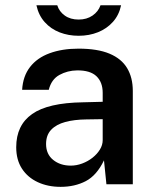

<svg xmlns="http://www.w3.org/2000/svg" viewBox="-20 -716 610 746"><path d="M215.5 10Q166 10 126.8 -8.2Q87.5 -26.5 65.2 -60.8Q43 -95 43 -144Q43 -229.5 104.8 -273Q166.5 -316.5 302 -318.5L379 -320.5V-355.5Q379 -396.5 354.8 -419.8Q330.5 -443 279.5 -442.5Q242 -442 210.8 -424.8Q179.5 -407.5 169.5 -367H66Q69 -420 96.8 -455.8Q124.5 -491.5 173 -509.2Q221.5 -527 285 -527Q359 -527 405.5 -507.5Q452 -488 474 -451.2Q496 -414.5 496 -362.5V0H393.5L384 -93Q356 -34.5 313.2 -12.2Q270.5 10 215.5 10ZM255 -72.5Q277.5 -72.5 299.5 -80.8Q321.5 -89 339.5 -103.2Q357.5 -117.5 368.2 -135Q379 -152.5 379 -171.5V-253L315.5 -252Q268.5 -251.5 233.5 -242Q198.5 -232.5 178.8 -211.8Q159 -191 159 -156.5Q159 -117 186.5 -94.8Q214 -72.5 255 -72.5ZM450.5 -695.5Q442.5 -657.5 418.8 -631Q395 -604.5 360.8 -590.8Q326.5 -577 285.5 -577Q246 -577 211.8 -590.2Q177.5 -603.5 153.8 -630Q130 -656.5 121.5 -695.5H202.5Q210 -671 231.8 -655.5Q253.5 -640 285.5 -640Q317 -640 339.5 -655.5Q362 -671 370.5 -695.5Z"/></svg>

Font: Public Sans SemiBold
Style: Regular
Weight: 600
Designer: The Public Sans Project Authors: Dan O. Williams and USWDS (Libre Franklin designed by Pablo Impallari and Rodrigo Fuenz
Version: Version 1.007